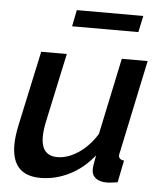

<svg xmlns="http://www.w3.org/2000/svg" viewBox="-52 -758 690 814"><g transform="rotate(5 293.0 -351.0)"><path d="M150 10Q28 10 28 -120Q28 -138 30.5 -158.5Q33 -179 38 -203L107 -523H216L152 -225Q145 -190 145 -165Q145 -84 214 -84Q257 -84 302 -113.5Q347 -143 381 -197L450 -523H560L477 -130Q476 -125 475 -121.5Q474 -118 474 -115Q474 -96 497 -94L478 0Q463 2 452 3.5Q441 5 432 5Q402 5 385 -8Q368 -21 368 -45Q368 -53 370 -66Q372 -79 377 -106Q332 -49 272.5 -19.5Q213 10 150 10ZM228 -642 242 -712H525L510 -642Z"/></g></svg>

Font: Raleway SemiBold
Style: Italic
Weight: 600
Italic angle: -12°
Designer: Matt McInerney, Pablo Impallari, Rodrigo Fuenzalida
Foundry: Matt McInerney, Pablo Impallari, Rodrigo Fuenzalida
Version: Version 4.026